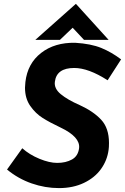

<svg xmlns="http://www.w3.org/2000/svg" viewBox="-20 -956 640 983"><path d="M360 -608Q270 -608 261 -538Q256 -503 291 -474Q326 -445 388 -418Q458 -386 498 -343Q538 -300 538 -224Q538 -201 536 -189Q529 -135 497 -90.5Q465 -46 409.5 -19.5Q354 7 282 7Q211 7 142 -17Q73 -41 16 -88L94 -197Q131 -164 182 -143Q233 -122 273 -122Q317 -122 348.5 -139.5Q380 -157 385 -198Q391 -255 290 -303Q235 -329 198.5 -352Q162 -375 135 -413.5Q108 -452 108 -507Q108 -516 110 -536Q121 -631 190.5 -685Q260 -739 365 -737Q446 -732 498.5 -710.5Q551 -689 600 -652L531 -545Q433 -608 360 -608ZM410 -752 352 -814 287 -752H161L368 -936H369L536 -752Z"/></svg>

Font: Josefin Sans
Style: Bold Italic
Weight: 700
Italic angle: -7°
Designer: Santiago Orozco
Foundry: Typemade
Version: Version 2.000